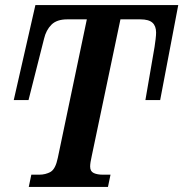

<svg xmlns="http://www.w3.org/2000/svg" viewBox="-20 -734 720 754"><path d="M93 0 103 -48H134Q159 -48 178.5 -59Q198 -70 207 -114L321 -658H244Q203 -658 182 -637Q161 -616 153 -582L92 -341H34L119 -714H680L609 -341H551L587 -550Q589 -563 591 -579.5Q593 -596 593 -606Q593 -632 578.5 -645Q564 -658 531 -658H453L340 -120Q334 -94 334 -80Q334 -61 348 -54.5Q362 -48 384 -48H414L404 0Z"/></svg>

Font: Noto Serif SemiCondensed SemiBold
Style: Italic
Weight: 600
Width: 4
Italic angle: -12°
Designer: Monotype Design Team
Foundry: Monotype Imaging Inc.
Version: Version 2.014; ttfautohint (v1.8.4.7-5d5b)